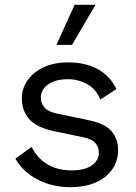

<svg xmlns="http://www.w3.org/2000/svg" viewBox="-20 -770 567 800"><path d="M273 10Q200 10 138.5 -21Q77 -52 44 -109L112 -158Q134 -112 176.5 -86Q219 -60 279 -60Q332 -60 362 -80.5Q392 -101 392 -134Q392 -155 378.5 -172.5Q365 -190 327 -198L207 -223Q134 -238 102.5 -273Q71 -308 71 -360Q71 -401 94.5 -435Q118 -469 161.5 -489.5Q205 -510 264 -510Q338 -510 389 -481Q440 -452 465 -399L398 -355Q381 -399 343 -419.5Q305 -440 264 -440Q228 -440 202.5 -430Q177 -420 163.5 -402.5Q150 -385 150 -363Q150 -341 165 -322.5Q180 -304 221 -296L346 -270Q416 -256 444 -224Q472 -192 472 -146Q472 -99 447 -63.5Q422 -28 377 -9Q332 10 273 10ZM291 -750H378L280 -583H215Z"/></svg>

Font: Work Sans
Style: Regular
Weight: 400
Designer: Wei Huang
Foundry: Wei Huang
Version: Version 2.006; ttfautohint (v1.8.1.43-b0c9)